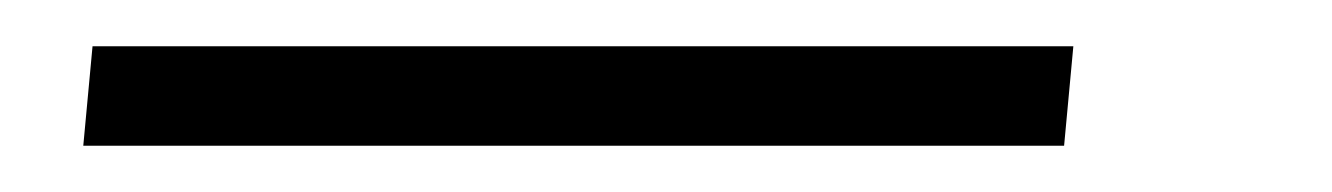

<svg xmlns="http://www.w3.org/2000/svg" viewBox="-20 55 576 83"><path d="M20 75H444L440 118H16Z"/></svg>

Font: Zilla Slab Light
Style: Italic
Weight: 300
Italic angle: -6°
Designer: Typotheque.com
Foundry: Typotheque type foundry
Version: Version 1.1; 2017; ttfautohint (v1.6)